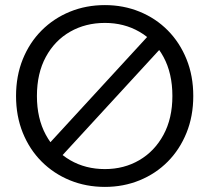

<svg xmlns="http://www.w3.org/2000/svg" viewBox="-20 -727 821 754"><path d="M582 -608 645 -574 212 -103 149 -137ZM392 7Q318 7 254.5 -19Q191 -45 143.5 -92.5Q96 -140 69.5 -205.5Q43 -271 43 -350Q43 -429 69.5 -494.5Q96 -560 143.5 -607.5Q191 -655 254.5 -681Q318 -707 392 -707Q465 -707 528.5 -681Q592 -655 639 -607.5Q686 -560 712.5 -494.5Q739 -429 739 -350Q739 -271 712.5 -205.5Q686 -140 639 -92.5Q592 -45 528.5 -19Q465 7 392 7ZM392 -63Q467 -63 527 -98Q587 -133 622 -197.5Q657 -262 657 -350Q657 -439 622 -503.5Q587 -568 527 -602.5Q467 -637 392 -637Q316 -637 255.5 -602.5Q195 -568 160 -503.5Q125 -439 125 -350Q125 -262 160 -197.5Q195 -133 255.5 -98Q316 -63 392 -63Z"/></svg>

Font: Albert Sans
Style: Regular
Weight: 400
Designer: Andreas Rasmussen
Foundry: a.Foundry
Version: Version 1.025